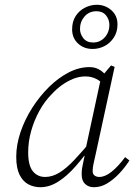

<svg xmlns="http://www.w3.org/2000/svg" viewBox="-20 -771 567 804"><path d="M149 13Q122 13 99 1Q76 -11 62 -39Q48 -67 48 -114Q48 -165 66 -218Q84 -271 115 -319.5Q146 -368 185 -406.5Q224 -445 267.5 -467.5Q311 -490 354 -490Q374 -490 389 -483Q404 -476 416 -464Q428 -452 438 -434L421 -410Q404 -430 383 -440.5Q362 -451 338 -451Q312 -451 287 -441Q262 -431 239 -414.5Q216 -398 196 -376Q167 -347 145 -307Q123 -267 110.5 -222.5Q98 -178 98 -133Q98 -78 117.5 -54Q137 -30 169 -30Q199 -30 228.5 -48Q258 -66 291.5 -101.5Q325 -137 368 -189L374 -165H367Q332 -115 296.5 -74.5Q261 -34 224 -10.5Q187 13 149 13ZM373 13Q351 13 336.5 -0.5Q322 -14 322 -41Q322 -54 323.5 -65Q325 -76 328 -88.5Q331 -101 334 -117L333 -121L404 -450L408 -453L445 -497L460 -491L379 -118Q375 -101 371.5 -84.5Q368 -68 368 -55Q368 -42 376 -36Q384 -30 396 -30Q420 -30 447.5 -52Q475 -74 504 -113L522 -99Q502 -68 478 -43Q454 -18 428 -2.5Q402 13 373 13ZM368 -566Q331 -566 306.5 -589Q282 -612 282 -648Q282 -681 297 -704Q312 -727 336 -739Q360 -751 385 -751Q420 -751 446 -728.5Q472 -706 472 -669Q472 -637 456.5 -613.5Q441 -590 417.5 -578Q394 -566 368 -566ZM370 -593Q399 -593 418.5 -614.5Q438 -636 438 -667Q438 -689 424 -706.5Q410 -724 384 -724Q353 -724 334 -702Q315 -680 315 -650Q315 -629 329 -611Q343 -593 370 -593Z"/></svg>

Font: Source Serif 4 18pt Light
Style: Italic
Weight: 300
Italic angle: -12°
Designer: Frank Grießhammer
Foundry: Adobe Systems Incorporated
Version: Version 4.004;hotconv 1.0.116;makeotfexe 2.5.65601